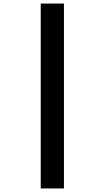

<svg xmlns="http://www.w3.org/2000/svg" viewBox="-20 -871 591 1084"><path d="M210 193H341V-851H210Z"/></svg>

Font: Noto Sans Tamil UI Black
Style: Regular
Weight: 900
Designer: Jelle Bosma - Monotype Design Team
Foundry: Monotype Imaging Inc.
Version: Version 2.004